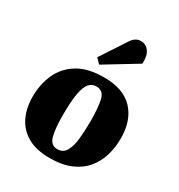

<svg xmlns="http://www.w3.org/2000/svg" viewBox="-193 -942 1009 1085"><g transform="rotate(30 311.0 -399.5)"><path d="M292 16Q204 16 147.5 -16.5Q91 -49 63.5 -106Q36 -163 36 -238Q36 -317 65.5 -384Q95 -451 160.5 -492Q226 -533 333 -533Q459 -533 522.5 -465.5Q586 -398 586 -280Q586 -223 570.5 -170Q555 -117 520.5 -75Q486 -33 429.5 -8.5Q373 16 292 16ZM304 -49Q342 -49 360 -80.5Q378 -112 383.5 -164.5Q389 -217 389 -281Q389 -368 377.5 -417.5Q366 -467 320 -467Q292 -467 273.5 -446Q255 -425 245.5 -374.5Q236 -324 236 -233Q236 -143 249 -96Q262 -49 304 -49ZM352 -781Q362 -796 376.5 -805.5Q391 -815 411 -815Q443 -815 463 -787.5Q483 -760 480 -708L271 -581L241 -612Z"/></g></svg>

Font: Literata 36pt ExtraBold
Style: Italic
Weight: 800
Italic angle: -2°
Designer: Latin by Veronika Burian and Jose Scaglione. Greek by Irene Vlachou. Cyrillic by Vera Evstafieva
Foundry: TypeTogether
Version: Version 3.002